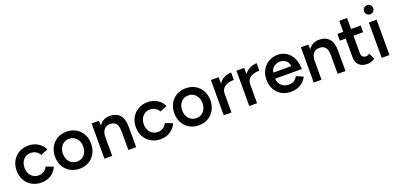

<svg xmlns="http://www.w3.org/2000/svg" viewBox="8 -1635 5278 2555"><g transform="rotate(-20 2647.0 -357.0)"><path d="M35 -250Q35 -326 68 -385.5Q101 -445 160 -478.5Q219 -512 294 -512Q368 -512 427.5 -476Q487 -440 516 -376L414 -336Q398 -370 364 -389.5Q330 -409 289 -409Q227 -409 187 -364.5Q147 -320 147 -250Q147 -180 187.5 -135.5Q228 -91 291 -91Q333 -91 366 -112.5Q399 -134 416 -171L519 -132Q490 -64 430.5 -26Q371 12 296 12Q220 12 161 -21.5Q102 -55 68.5 -114.5Q35 -174 35 -250Z M579 -250Q579 -326 611.5 -385.5Q644 -445 702 -478.5Q760 -512 834 -512Q909 -512 967 -478.5Q1025 -445 1057.5 -385.5Q1090 -326 1090 -250Q1090 -174 1057.5 -114.5Q1025 -55 967.5 -21.5Q910 12 836 12Q761 12 702.5 -21.5Q644 -55 611.5 -114.5Q579 -174 579 -250ZM836 -89Q898 -89 938 -134Q978 -179 978 -250Q978 -321 937.5 -366Q897 -411 834 -411Q771 -411 731 -366Q691 -321 691 -250Q691 -179 731.5 -134Q772 -89 836 -89Z M1188 -500H1291L1296 -432Q1321 -471 1359.5 -491.5Q1398 -512 1447 -512Q1539 -512 1588.5 -456Q1638 -400 1637 -282V0H1527V-256Q1527 -342 1498 -375.5Q1469 -409 1415 -409Q1364 -409 1333.5 -377Q1303 -345 1298 -285V0H1188Z M1724 -250Q1724 -326 1757 -385.5Q1790 -445 1849 -478.5Q1908 -512 1983 -512Q2057 -512 2116.5 -476Q2176 -440 2205 -376L2103 -336Q2087 -370 2053 -389.5Q2019 -409 1978 -409Q1916 -409 1876 -364.5Q1836 -320 1836 -250Q1836 -180 1876.5 -135.5Q1917 -91 1980 -91Q2022 -91 2055 -112.5Q2088 -134 2105 -171L2208 -132Q2179 -64 2119.5 -26Q2060 12 1985 12Q1909 12 1850 -21.5Q1791 -55 1757.5 -114.5Q1724 -174 1724 -250Z M2268 -250Q2268 -326 2300.5 -385.5Q2333 -445 2391 -478.5Q2449 -512 2523 -512Q2598 -512 2656 -478.5Q2714 -445 2746.5 -385.5Q2779 -326 2779 -250Q2779 -174 2746.5 -114.5Q2714 -55 2656.5 -21.5Q2599 12 2525 12Q2450 12 2391.5 -21.5Q2333 -55 2300.5 -114.5Q2268 -174 2268 -250ZM2525 -89Q2587 -89 2627 -134Q2667 -179 2667 -250Q2667 -321 2626.5 -366Q2586 -411 2523 -411Q2460 -411 2420 -366Q2380 -321 2380 -250Q2380 -179 2420.5 -134Q2461 -89 2525 -89Z M2877 -500H2987V-410Q3017 -455 3064 -478.5Q3111 -502 3164 -502V-397Q3089 -397 3038 -365Q2987 -333 2987 -268V0H2877Z M3239 -500H3349V-410Q3379 -455 3426 -478.5Q3473 -502 3526 -502V-397Q3451 -397 3400 -365Q3349 -333 3349 -268V0H3239Z M3573 -250Q3573 -326 3605.5 -385.5Q3638 -445 3695.5 -478.5Q3753 -512 3827 -512Q3894 -512 3948 -477Q4002 -442 4033 -376.5Q4064 -311 4064 -224H3686Q3691 -161 3732 -124Q3773 -87 3833 -87Q3918 -87 3957 -162L4054 -120Q4022 -57 3964 -22.5Q3906 12 3823 12Q3751 12 3694 -21.5Q3637 -55 3605 -114.5Q3573 -174 3573 -250ZM3945 -308Q3941 -360 3906 -388.5Q3871 -417 3824 -417Q3776 -417 3737 -388Q3698 -359 3693 -308Z M4152 -500H4255L4260 -432Q4285 -471 4323.5 -491.5Q4362 -512 4411 -512Q4503 -512 4552.5 -456Q4602 -400 4601 -282V0H4491V-256Q4491 -342 4462 -375.5Q4433 -409 4379 -409Q4328 -409 4297.5 -377Q4267 -345 4262 -285V0H4152Z M4752 -141V-405H4669V-500H4752V-656H4862V-500H4998V-405H4862V-161Q4862 -126 4878.5 -108Q4895 -90 4927 -90Q4950 -90 4977 -109L5017 -24Q4964 12 4914 12Q4835 12 4793.5 -27.5Q4752 -67 4752 -141Z M5114 -500H5224V0H5114ZM5105 -661Q5105 -687 5124.5 -706.5Q5144 -726 5170 -726Q5196 -726 5215.5 -706.5Q5235 -687 5235 -661Q5235 -635 5215.5 -615.5Q5196 -596 5170 -596Q5144 -596 5124.5 -615.5Q5105 -635 5105 -661Z"/></g></svg>

Font: Oak Sans SemiBold
Style: Regular
Weight: 600
Designer: Erik Kennedy, Walven
Foundry: Erik Kennedy, Walven
Version: Version 1.000